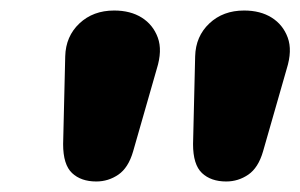

<svg xmlns="http://www.w3.org/2000/svg" viewBox="-20 -734 571 365"><path d="M163 -389Q134 -389 117 -405Q100 -421 100 -460L104 -627Q105 -665 131 -689.5Q157 -714 197 -714Q228 -714 249.5 -700.5Q271 -687 280 -662.5Q289 -638 278 -603L233 -446Q224 -415 205 -402Q186 -389 163 -389ZM410 -389Q381 -389 364 -405Q347 -421 347 -460L351 -627Q352 -665 378 -689.5Q404 -714 444 -714Q475 -714 496.5 -700.5Q518 -687 527 -662.5Q536 -638 525 -603L480 -446Q471 -415 452 -402Q433 -389 410 -389Z"/></svg>

Font: Nunito ExtraLight Black
Style: Italic
Weight: 900
Italic angle: -9°
Version: Version 3.602